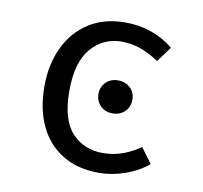

<svg xmlns="http://www.w3.org/2000/svg" viewBox="-67 -623 750 708"><g transform="rotate(10 307.5 -269.5)"><path d="M347.2 -62.6Q387.7 -62.6 422.8 -75.6Q457.9 -88.7 487.7 -109.7L529.7 -53.3Q494.4 -23.1 444.6 -5.6Q394.9 11.8 347.2 11.8Q266.7 11.8 210 -22.8Q153.3 -57.4 123.6 -120.3Q93.8 -183.1 93.8 -267.7Q93.8 -348.7 123.6 -412.8Q153.3 -476.9 210.3 -514.1Q267.2 -551.3 348.2 -551.3Q451.3 -551.3 528.7 -488.7L486.7 -431.3Q416.4 -479.5 347.2 -479.5Q277.4 -479.5 232.3 -426.9Q187.2 -374.4 187.2 -267.7Q187.2 -159.5 232.3 -111Q277.4 -62.6 347.2 -62.6ZM358 -336.3Q386.6 -336.3 404.3 -318.6Q422 -300.9 422 -275.3Q422 -248.8 404.3 -230.8Q386.6 -212.9 358 -212.9Q329.9 -212.9 312.4 -230.8Q295 -248.8 295 -275.3Q295 -300.9 312.4 -318.6Q329.9 -336.3 358 -336.3Z"/></g></svg>

Font: FiraCode Nerd Font
Style: Regular
Weight: 400
Designer: Carrois Corporate, Edenspiekermann AG, Nikita Prokopov
Foundry: Carrois Corporate, Edenspiekermann AG, Nikita Prokopov
Version: Version 6.002;Nerd Fonts 3.4.0